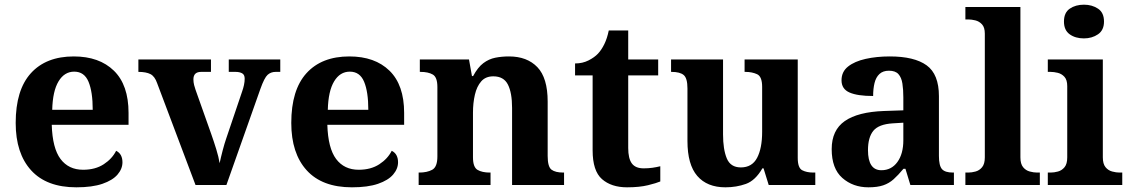

<svg xmlns="http://www.w3.org/2000/svg" viewBox="-20 -790 4830 820"><path d="M306 10Q179 10 113 -62.5Q47 -135 47 -265Q47 -406 112 -477.5Q177 -549 295 -549Q404 -549 466.5 -488Q529 -427 529 -308V-257H201Q204 -157 238.5 -111Q273 -65 335 -65Q387 -65 423 -88.5Q459 -112 476 -146Q490 -139 496.5 -126.5Q503 -114 503 -97Q503 -69 482 -44.5Q461 -20 417.5 -5Q374 10 306 10ZM376 -321Q376 -398 358 -441Q340 -484 297 -484Q255 -484 230 -442.5Q205 -401 203 -321Z M651 -435Q641 -464 622.5 -473.5Q604 -483 571 -483V-536H881V-483H839Q806 -483 806 -451Q806 -439 809 -427Q812 -415 815 -407L882 -218Q893 -187 903.5 -153Q914 -119 918 -93Q923 -117 931 -147.5Q939 -178 946 -198L1014 -399Q1019 -413 1022 -427Q1025 -441 1025 -454Q1025 -471 1014 -477Q1003 -483 986 -483H957V-536H1177V-483H1157Q1137 -483 1123 -470.5Q1109 -458 1092 -410L947 0H815Z M1483 10Q1356 10 1290 -62.5Q1224 -135 1224 -265Q1224 -406 1289 -477.5Q1354 -549 1472 -549Q1581 -549 1643.5 -488Q1706 -427 1706 -308V-257H1378Q1381 -157 1415.5 -111Q1450 -65 1512 -65Q1564 -65 1600 -88.5Q1636 -112 1653 -146Q1667 -139 1673.5 -126.5Q1680 -114 1680 -97Q1680 -69 1659 -44.5Q1638 -20 1594.5 -5Q1551 10 1483 10ZM1553 -321Q1553 -398 1535 -441Q1517 -484 1474 -484Q1432 -484 1407 -442.5Q1382 -401 1380 -321Z M1768 0V-53H1770Q1804 -53 1826 -65Q1848 -77 1848 -122V-418.4Q1848 -460.2 1828.5 -471.6Q1809 -483 1776 -483H1773V-536H1983L1995.7 -465H2000.5Q2021 -503 2044.5 -520.5Q2068 -538 2095.3 -543.5Q2122.7 -549 2153.9 -549Q2231 -549 2275 -503.2Q2319 -457.4 2319 -356V-123.8Q2319 -77.6 2335.5 -65.3Q2352 -53 2386 -53H2389V0H2167V-329Q2167 -394 2149.1 -429Q2131.3 -464 2086.8 -464Q2054 -464 2035.2 -442.5Q2016.3 -420.9 2008.2 -385.5Q2000 -350.1 2000 -309V-118Q2000 -76 2019.5 -64.5Q2039 -53 2072 -53H2075V0Z M2658 10Q2591 10 2551 -25Q2511 -60 2511 -148V-468H2436V-519Q2468 -519 2493.5 -532Q2519 -545 2534 -561Q2549 -577 2561 -601.5Q2573 -626 2580 -660H2663V-536H2791V-468H2663V-158Q2663 -113 2678.5 -92Q2694 -71 2729 -71Q2749 -71 2766.5 -73.5Q2784 -76 2800 -80V-15Q2784 -8 2747.5 1Q2711 10 2658 10Z M3078 10Q3000 10 2958 -38.5Q2916 -87 2916 -188V-412Q2916 -456 2900 -469.5Q2884 -483 2848 -483H2846V-536H3068V-216Q3068 -152 3084 -113.5Q3100 -75 3144 -75Q3192 -75 3213.5 -116Q3235 -157 3235 -227V-419Q3235 -463 3213.5 -473Q3192 -483 3163 -483H3160V-536H3387V-116Q3387 -73 3406 -63Q3425 -53 3454 -53H3462V0H3263L3241 -71H3236Q3206 -19 3165.5 -4.5Q3125 10 3078 10Z M3689 10Q3623 10 3577.5 -30Q3532 -70 3532 -153Q3532 -234 3588 -273Q3644 -312 3756 -316L3838 -318.8V-374Q3838 -407.6 3834 -433.3Q3830 -459 3817 -473.5Q3804 -488 3776.5 -488Q3751 -488 3736 -474Q3721 -460 3715 -435.5Q3709 -411 3709 -380Q3642 -380 3608 -395Q3574 -410 3574 -447Q3574 -483.8 3602 -505.9Q3630 -528 3676.9 -538.5Q3723.8 -549 3779.8 -549Q3885 -549 3937.5 -511Q3990 -473 3990 -379.3V-124Q3990 -82.6 4003 -67.8Q4016 -53 4050 -53H4054V0H3868L3847 -69H3838.4Q3816 -42 3796.5 -24.5Q3777 -7 3752 1.5Q3727 10 3689 10ZM3744.2 -63Q3787.2 -63 3812.6 -98Q3838 -133 3838 -191V-266L3792.8 -263.2Q3732.9 -259.5 3709.9 -231.4Q3687 -203.3 3687 -148.8Q3687 -63 3744.2 -63Z M4103 0V-53H4115Q4130 -53 4146.5 -57.5Q4163 -62 4174.5 -76Q4186 -90 4186 -118V-646Q4186 -673 4174 -686Q4162 -699 4145.5 -703Q4129 -707 4115 -707H4103V-760H4338V-118Q4338 -90 4349.5 -76Q4361 -62 4378 -57.5Q4395 -53 4409 -53H4421V0Z M4455 0V-53H4467Q4482 -53 4498.5 -57.5Q4515 -62 4526.5 -75.9Q4538 -89.8 4538 -117.7V-422Q4538 -448.9 4526 -462Q4514 -475 4497.5 -479Q4481 -483 4467 -483H4455V-536H4690V-118Q4690 -90 4701.5 -76Q4713 -62 4730 -57.5Q4747 -53 4761 -53H4773V0ZM4609.1 -626Q4573 -626 4548.5 -643.5Q4524 -661 4524 -698Q4524 -736 4548.8 -753Q4573.5 -770 4609.5 -770Q4644 -770 4669.5 -753Q4695 -736 4695 -698Q4695 -661 4669.4 -643.5Q4643.8 -626 4609.1 -626Z"/></svg>

Font: Noto Serif NP Hmong
Style: Regular
Weight: 400
Designer: Dalton Maag Ltd
Foundry: Dalton Maag Ltd
Version: Version 1.001